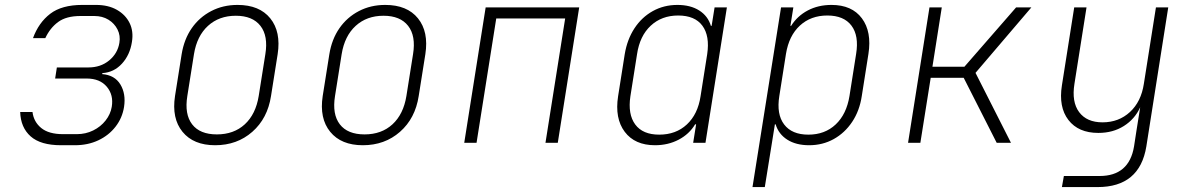

<svg xmlns="http://www.w3.org/2000/svg" viewBox="-20 -580 4840 780"><path d="M228 10Q145 10 104.5 -26Q64 -62 62 -125H112Q117 -85 147.5 -60Q178 -35 236 -35H292Q328 -35 358.5 -50Q389 -65 409 -90.5Q429 -116 434 -146Q442 -194 414 -227.5Q386 -261 332 -261H204L211 -306H339Q389 -306 423.5 -334.5Q458 -363 465 -406Q470 -435 457.5 -460Q445 -485 420.5 -500Q396 -515 363 -515H307Q249 -515 216 -490.5Q183 -466 164 -425H114Q137 -488 184 -524Q231 -560 314 -560H370Q420 -560 455 -540Q490 -520 506.5 -486.5Q523 -453 516 -410Q508 -357 475.5 -321.5Q443 -286 396 -283L395 -279Q446 -275 469 -237Q492 -199 484 -146Q477 -101 449.5 -65.5Q422 -30 379.5 -10Q337 10 284 10Z M854 10Q766 10 721.5 -44.5Q677 -99 691 -190L718 -360Q728 -421 759 -465.5Q790 -510 838 -535Q886 -560 945 -560Q1034 -560 1078 -505.5Q1122 -451 1108 -360L1081 -190Q1067 -99 1005 -44.5Q943 10 854 10ZM861 -34Q930 -34 974.5 -75Q1019 -116 1031 -190L1058 -360Q1070 -434 1038 -475Q1006 -516 938 -516Q870 -516 825 -475Q780 -434 768 -360L741 -190Q729 -116 760.5 -75Q792 -34 861 -34Z M1454 10Q1366 10 1321.5 -44.5Q1277 -99 1291 -190L1318 -360Q1328 -421 1359 -465.5Q1390 -510 1438 -535Q1486 -560 1545 -560Q1634 -560 1678 -505.5Q1722 -451 1708 -360L1681 -190Q1667 -99 1605 -44.5Q1543 10 1454 10ZM1461 -34Q1530 -34 1574.5 -75Q1619 -116 1631 -190L1658 -360Q1670 -434 1638 -475Q1606 -516 1538 -516Q1470 -516 1425 -475Q1380 -434 1368 -360L1341 -190Q1329 -116 1360.5 -75Q1392 -34 1461 -34Z M1866 0 1953 -550H2333L2246 0H2196L2276 -505H1996L1916 0Z M2641 10Q2559 10 2518 -44.5Q2477 -99 2491 -189L2518 -360Q2528 -420 2557.5 -465Q2587 -510 2632 -535Q2677 -560 2732 -560Q2785 -560 2820.5 -537.5Q2856 -515 2868 -475H2871L2883 -550H2933L2846 0H2796L2808 -75H2804Q2780 -35 2737 -12.5Q2694 10 2641 10ZM2658 -33Q2726 -33 2770.5 -74.5Q2815 -116 2826 -189L2853 -360Q2864 -434 2833.5 -475.5Q2803 -517 2735 -517Q2668 -517 2623.5 -475.5Q2579 -434 2568 -360L2541 -189Q2530 -116 2560.5 -74.5Q2591 -33 2658 -33Z M3037 180 3153 -550H3203L3191 -475H3194Q3219 -515 3261.5 -537.5Q3304 -560 3358 -560Q3441 -560 3481.5 -505.5Q3522 -451 3508 -361L3481 -190Q3472 -130 3442 -85Q3412 -40 3367 -15Q3322 10 3267 10Q3214 10 3178.5 -12.5Q3143 -35 3131 -75H3128L3116 0L3087 180ZM3264 -33Q3331 -33 3375 -74.5Q3419 -116 3431 -190L3458 -361Q3470 -435 3439 -476Q3408 -517 3341 -517Q3274 -517 3229.5 -476Q3185 -435 3173 -361L3146 -190Q3134 -116 3165.5 -74.5Q3197 -33 3264 -33Z M3669 0 3756 -550H3806L3768 -309H3898L4108 -550H4170L3943 -284L4087 0H4029L3895 -264H3761L3719 0Z M4294 180 4302 135H4447Q4567 135 4587 15L4597 -50L4612 -144Q4590 -96 4545.5 -68Q4501 -40 4442 -40Q4361 -40 4320.5 -92.5Q4280 -145 4294 -233L4344 -550H4394L4345 -240Q4333 -166 4364 -124.5Q4395 -83 4459 -83Q4525 -83 4570.5 -125Q4616 -167 4627 -240L4676 -550H4726L4637 15Q4610 180 4439 180Z"/></svg>

Font: NKDuy Mono Thin
Style: Italic
Weight: 100
Italic angle: -9°
Monospace: yes
Designer: NKDuy
Foundry: NKDuy
Version: Version 2.251; ttfautohint (v1.8.4.7-5d5b)